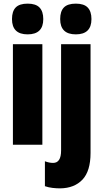

<svg xmlns="http://www.w3.org/2000/svg" viewBox="-20 -796 570 1056"><path d="M132 -776Q177 -776 197.5 -754.5Q218 -733 218 -691Q218 -607 132 -607Q46 -607 46 -691Q46 -734 66.5 -755Q87 -776 132 -776ZM213 -553V0H51V-553ZM311 -691Q311 -734 331.5 -755Q352 -776 397 -776Q442 -776 462.5 -754.5Q483 -733 483 -691Q483 -607 397 -607Q311 -607 311 -691ZM311 240Q291 240 269 237.5Q247 235 227 228V91Q251 100 272 100Q316 100 316 32V-553H478V45Q478 145 433.5 192Q389 239 311 240Z"/></svg>

Font: Noto Sans Thai Looped ExtraCondensed Black
Style: Regular
Weight: 900
Width: 2
Designer: Sasikarn Vongin, Ben Mitchell
Foundry: The Fontpad Ltd
Version: Version 1.001; ttfautohint (v1.8.4.7-5d5b)